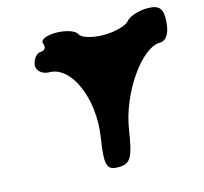

<svg xmlns="http://www.w3.org/2000/svg" viewBox="-116 -1014 1164 1095"><g transform="rotate(-15 465.5 -466.5)"><path d="M219 -842C229 -818 218 -800 193 -800C170 -800 146 -771 141 -738C136 -705 168 -675 210 -675C340 -675 432 -463 398 -242C373 -80 381 -50 452 -50C523 -50 540 -80 565 -242C596 -446 754 -675 864 -675C901 -675 925 -712 930 -779C936 -858 915 -883 844 -883C794 -883 735 -864 719 -842C701 -819 633 -800 566 -800C499 -800 437 -819 427 -842C417 -865 362 -883 304 -883C246 -883 209 -865 219 -842Z"/></g></svg>

Font: Hussar Skorodowane
Style: Ky
Weight: 700
Foundry: Cannot Into Space Fonts
Version: Version 0.892